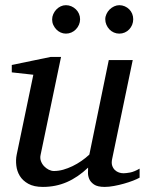

<svg xmlns="http://www.w3.org/2000/svg" viewBox="-20 -716 567 748"><path d="M523.9 -23.9Q514.6 -18.6 498.3 -12.2Q481.9 -5.9 462.9 -0.5Q443.8 4.9 424.1 8.5Q404.3 12.2 388.2 12.2Q359.9 12.2 346.2 2.7Q332.5 -6.8 327.4 -19.3Q322.3 -31.7 322.8 -44.4Q323.2 -57.1 323.2 -63Q283.7 -25.4 240.5 -6.6Q197.3 12.2 147 12.2Q112.3 12.2 90.3 0Q68.4 -12.2 57.1 -30.8Q45.9 -49.3 43.5 -71.3Q41 -93.3 44.9 -112.8L109.9 -424.8L25.9 -434.1V-462.9L176.8 -494.1H217.8L138.2 -112.8Q135.3 -100.1 139.4 -88.6Q143.6 -77.1 151.6 -68.6Q159.7 -60.1 169.9 -54.9Q180.2 -49.8 189.9 -49.8Q208 -49.8 226.3 -54.9Q244.6 -60.1 262.7 -68.8Q280.8 -77.6 297.4 -89.1Q314 -100.6 328.1 -113.8L403.8 -481.9H497.1L417 -97.2Q413.6 -81.5 417 -71Q420.4 -60.5 427.5 -53.7Q434.6 -46.9 443.6 -43.9Q452.6 -41 460.9 -41Q470.7 -41 486.8 -43.9Q502.9 -46.9 523.9 -59.1ZM292 -641.1Q292 -629.9 287.6 -619.6Q283.2 -609.4 275.6 -601.6Q268.1 -593.8 258.1 -589.4Q248 -585 236.8 -585Q226.1 -585 216.3 -589.4Q206.5 -593.8 199.2 -601.6Q191.9 -609.4 187.5 -619.1Q183.1 -628.9 183.1 -640.1Q183.1 -650.9 187.5 -660.9Q191.9 -670.9 199.2 -678.7Q206.5 -686.5 216.3 -691.2Q226.1 -695.8 236.8 -695.8Q248 -695.8 258.1 -691.4Q268.1 -687 275.6 -679.7Q283.2 -672.4 287.6 -662.4Q292 -652.3 292 -641.1ZM499 -641.1Q499 -629.9 494.9 -619.6Q490.7 -609.4 483.4 -601.6Q476.1 -593.8 466.1 -589.4Q456.1 -585 444.8 -585Q433.6 -585 423.6 -589.4Q413.6 -593.8 406.2 -601.6Q398.9 -609.4 394.5 -619.6Q390.1 -629.9 390.1 -641.1Q390.1 -651.4 394.8 -661.4Q399.4 -671.4 407 -679Q414.6 -686.5 424.6 -691.2Q434.6 -695.8 444.8 -695.8Q456.1 -695.8 466.1 -691.4Q476.1 -687 483.4 -679.7Q490.7 -672.4 494.9 -662.4Q499 -652.3 499 -641.1Z"/></svg>

Font: Charis SIL Am
Style: Italic
Weight: 400
Italic angle: -11°
Foundry: SIL International
Version: Version 5.000